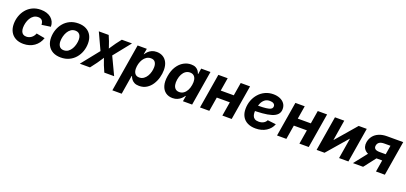

<svg xmlns="http://www.w3.org/2000/svg" viewBox="27 -1585 5972 2823"><g transform="rotate(20 3013.0 -174.0)"><path d="M265.6 10.7Q193.4 10.7 141.6 -17.6Q89.8 -45.9 62.3 -97.4Q34.7 -148.9 34.7 -217.8Q34.7 -280.8 54.7 -340.1Q74.7 -399.4 113.8 -446.8Q152.8 -494.1 210.2 -522Q267.6 -549.8 342.3 -549.8Q391.6 -549.8 431.9 -536.9Q472.2 -523.9 501.2 -499.8Q530.3 -475.6 546.1 -441.4Q562 -407.2 562.5 -364.7L422.9 -344.2Q421.9 -365.2 416.7 -381.8Q411.6 -398.4 401.9 -410.2Q392.1 -421.9 377 -428.2Q361.8 -434.6 340.8 -434.6Q300.3 -434.6 270 -414.1Q239.7 -393.6 220.2 -360.1Q200.7 -326.7 191.2 -288.1Q181.6 -249.5 181.6 -213.4Q181.6 -180.7 190.9 -156Q200.2 -131.3 220 -117.9Q239.7 -104.5 270.5 -104.5Q292 -104.5 312 -111.3Q332 -118.2 348.9 -130.6Q365.7 -143.1 378.7 -160.9Q391.6 -178.7 399.4 -200.2L532.7 -175.8Q518.1 -132.8 493.2 -98.4Q468.3 -64 433.8 -39.6Q399.4 -15.1 356.9 -2.2Q314.5 10.7 265.6 10.7Z M850.6 10.7Q777.3 10.7 725.6 -17.3Q673.8 -45.4 646.2 -96.7Q618.7 -147.9 618.7 -216.3Q618.7 -282.2 639.9 -342Q661.1 -401.9 700.9 -448.7Q740.7 -495.6 797.9 -522.7Q855 -549.8 927.7 -549.8Q1001 -549.8 1052.7 -521.7Q1104.5 -493.7 1131.8 -442.6Q1159.2 -391.6 1159.2 -322.3Q1159.2 -256.8 1138.4 -197Q1117.7 -137.2 1077.6 -90.3Q1037.6 -43.5 980.5 -16.4Q923.3 10.7 850.6 10.7ZM856 -104.5Q896.5 -104.5 926 -126Q955.6 -147.5 974.9 -181.4Q994.1 -215.3 1003.4 -253.9Q1012.7 -292.5 1012.7 -326.2Q1012.7 -359.4 1002.4 -383.5Q992.2 -407.7 972.2 -421.1Q952.1 -434.6 921.9 -434.6Q881.3 -434.6 851.8 -413.3Q822.3 -392.1 803.2 -358.4Q784.2 -324.7 774.9 -286.4Q765.6 -248 765.6 -213.4Q765.6 -164.6 788.3 -134.5Q811 -104.5 856 -104.5Z M1147.5 0 1413.1 -332.5 1394.5 -224.6 1247.6 -542.5H1401.9L1437 -458Q1453.6 -417 1465.3 -376.7Q1477.1 -336.4 1489.7 -298.3H1435.5Q1461.4 -335.9 1486.8 -376.5Q1512.2 -417 1542.5 -458L1607.4 -542.5H1766.6L1510.7 -223.1L1528.3 -330.1L1684.6 0H1530.8L1487.8 -100.1Q1471.2 -141.1 1458.7 -181.2Q1446.3 -221.2 1433.1 -258.3H1486.8Q1461.9 -221.2 1437.3 -181.2Q1412.6 -141.1 1382.3 -100.1L1306.6 0Z M1731 204.1 1854.5 -542.5H1998.5L1982.9 -453.1H1986.8Q2001 -476.6 2023.4 -498.8Q2045.9 -521 2078.1 -535.4Q2110.4 -549.8 2153.3 -549.8Q2207.5 -549.8 2250 -525.4Q2292.5 -501 2316.9 -452.9Q2341.3 -404.8 2341.3 -334Q2341.3 -275.4 2324.7 -215.1Q2308.1 -154.8 2275.1 -104Q2242.2 -53.2 2192.4 -22Q2142.6 9.3 2076.2 9.3Q2030.8 9.3 2001.2 -6.3Q1971.7 -22 1955.1 -44.9Q1938.5 -67.9 1931.6 -90.8H1925.3L1877 204.1ZM2035.2 -107.9Q2075.7 -107.9 2105.2 -129.2Q2134.8 -150.4 2154.3 -183.6Q2173.8 -216.8 2183.1 -254.6Q2192.4 -292.5 2192.4 -326.7Q2192.4 -375.5 2170.9 -404.1Q2149.4 -432.6 2104.5 -432.6Q2065.9 -432.6 2036.4 -413.1Q2006.8 -393.6 1986.8 -361.6Q1966.8 -329.6 1956.5 -291.5Q1946.3 -253.4 1946.3 -216.3Q1946.3 -166 1969 -137Q1991.7 -107.9 2035.2 -107.9Z M2598.6 9.3Q2535.6 9.3 2490.5 -23.4Q2445.3 -56.2 2426.5 -118.7Q2407.7 -181.2 2422.4 -270.5Q2438 -362.8 2478.3 -424.8Q2518.6 -486.8 2574.2 -518.3Q2629.9 -549.8 2690.9 -549.8Q2735.8 -549.8 2763.9 -535.2Q2792 -520.5 2807.6 -498Q2823.2 -475.6 2830.1 -453.1H2835L2849.1 -542.5H2994.6L2904.8 0H2761.2L2775.4 -86.4H2769Q2754.4 -63 2731 -41.3Q2707.5 -19.5 2674.8 -5.1Q2642.1 9.3 2598.6 9.3ZM2662.6 -107.9Q2700.2 -107.9 2729.7 -128.4Q2759.3 -148.9 2779.3 -185.5Q2799.3 -222.2 2807.1 -271Q2815.4 -320.3 2807.6 -356.4Q2799.8 -392.6 2776.9 -412.6Q2753.9 -432.6 2716.3 -432.6Q2678.2 -432.6 2648.7 -412.1Q2619.1 -391.6 2599.6 -355.2Q2580.1 -318.8 2572.3 -271Q2564.5 -223.1 2571.8 -186.3Q2579.1 -149.4 2602.1 -128.7Q2625 -107.9 2662.6 -107.9Z M3474.1 -337.4 3455.1 -220.7H3169.4L3189 -337.4ZM3263.7 -542.5 3173.8 0H3027.8L3117.7 -542.5ZM3613.8 -542.5 3523.9 0H3377.9L3467.8 -542.5Z M3897.9 11.7Q3825.2 11.7 3772.2 -14.9Q3719.2 -41.5 3691.2 -92Q3663.1 -142.6 3664.1 -213.4Q3664.6 -282.7 3687.7 -343.8Q3710.9 -404.8 3752.7 -451.7Q3794.4 -498.5 3851.6 -525.1Q3908.7 -551.8 3977.1 -551.8Q4034.7 -551.8 4080.3 -533Q4126 -514.2 4152.3 -478.5Q4178.7 -442.9 4178.7 -393.1Q4178.7 -341.8 4148.9 -308.8Q4119.1 -275.9 4061 -257.8Q4002.9 -239.7 3918.2 -232.7Q3833.5 -225.6 3723.1 -225.6L3738.3 -314.5Q3832 -314.5 3891.6 -317.9Q3951.2 -321.3 3984.1 -329.3Q4017.1 -337.4 4030 -351.3Q4043 -365.2 4043 -386.2Q4043 -412.1 4021.5 -427Q4000 -441.9 3961.9 -441.9Q3914.6 -441.9 3884 -418Q3853.5 -394 3836.4 -357.7Q3819.3 -321.3 3812.3 -281.7Q3805.2 -242.2 3805.2 -210.9Q3804.7 -179.2 3814 -153.6Q3823.2 -127.9 3845.9 -113Q3868.7 -98.1 3908.7 -98.1Q3951.2 -98.1 3982.9 -115.7Q4014.6 -133.3 4028.3 -164.1L4160.2 -148.9Q4133.3 -76.2 4064 -32.2Q3994.6 11.7 3897.9 11.7Z M4679.7 -337.4 4660.6 -220.7H4375L4394.5 -337.4ZM4469.2 -542.5 4379.4 0H4233.4L4323.2 -542.5ZM4819.3 -542.5 4729.5 0H4583.5L4673.3 -542.5Z M5350.1 0H5204.1L5256.8 -320.3H5253.4L4976.6 0H4852.5L4942.4 -542.5H5087.9L5035.6 -223.6H5039.1L5313.5 -542.5H5439.9Z M5920.4 0H5781.7L5852.5 -428.2H5757.8Q5706.5 -428.2 5679.9 -410.2Q5653.3 -392.1 5647 -357.4Q5641.6 -323.2 5662.8 -305.2Q5684.1 -287.1 5735.8 -287.1H5886.7L5869.6 -183.6H5702.1Q5592.8 -183.6 5541.3 -231.2Q5489.7 -278.8 5502.9 -358.9Q5512.7 -414.6 5545.4 -455.8Q5578.1 -497.1 5632.1 -519.8Q5686 -542.5 5757.8 -542.5H6010.3ZM5580.1 0H5420.9L5616.2 -247.6H5771.5Z"/></g></svg>

Font: Inter 16pt
Style: Bold Italic
Weight: 700
Italic angle: -9.3988°
Version: Version 4.001;git-66647c0bb